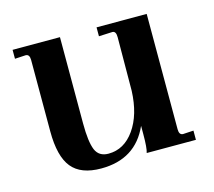

<svg xmlns="http://www.w3.org/2000/svg" viewBox="-71 -507 671 603"><g transform="rotate(-15 264.0 -206.0)"><path d="M189 10Q123 10 93.5 -26.5Q64 -63 64 -144V-376Q64 -395 51 -395L16 -393V-422H170V-141Q170 -82 181 -55Q192 -29 223 -29Q274 -29 307.5 -76.5Q341 -124 344 -201L345 -375Q345 -395 333 -395L289 -393V-422H452V-47Q452 -28 465 -28L499 -30V0H339Q344 -15 344 -60V-87Q301 10 189 10Z"/></g></svg>

Font: UnnaMedium
Style: Regular
Weight: 500
Designer: Jorge de Buen Unna
Foundry: Omnibus-Type
Version: Version 2.008;hotconv 1.0.109;makeotfexe 2.5.65596